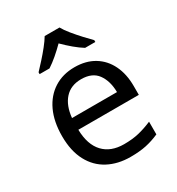

<svg xmlns="http://www.w3.org/2000/svg" viewBox="-184 -882 931 1009"><g transform="rotate(-30 282.0 -378.0)"><path d="M292 -546Q361 -546 410.5 -516Q460 -486 486.5 -431.5Q513 -377 513 -304V-251H146Q148 -160 192.5 -112.5Q237 -65 317 -65Q368 -65 407.5 -74.5Q447 -84 489 -102V-25Q448 -7 408 1.5Q368 10 313 10Q237 10 178.5 -21Q120 -52 87.5 -113.5Q55 -175 55 -264Q55 -352 84.5 -415Q114 -478 167.5 -512Q221 -546 292 -546ZM291 -474Q228 -474 191.5 -433.5Q155 -393 148 -321H421Q420 -389 389 -431.5Q358 -474 291 -474ZM329 -766Q341 -744 363.5 -716.5Q386 -689 410.5 -662.5Q435 -636 454 -617V-606H392Q366 -622 338 -645.5Q310 -669 283 -696Q256 -669 229 -646Q202 -623 176 -606H116V-617Q135 -637 158.5 -663Q182 -689 204 -716.5Q226 -744 239 -766Z"/></g></svg>

Font: Noto Sans Old Permic
Style: Regular
Weight: 400
Designer: Monotype Design Team
Foundry: Monotype Imaging Inc.
Version: Version 2.001; ttfautohint (v1.8.4.7-5d5b)